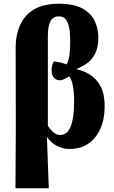

<svg xmlns="http://www.w3.org/2000/svg" viewBox="-20 -788 614 1031"><path d="M63 223 65 -110 64 -529Q64 -642 122 -705Q180 -768 295 -768Q376 -768 422.5 -742.5Q469 -717 488.5 -675.5Q508 -634 508 -587Q508 -533 490.5 -499.5Q473 -466 446.5 -447.5Q420 -429 393 -419V-416Q430 -408 464 -386.5Q498 -365 520 -324.5Q542 -284 542 -217Q542 -149 519 -97Q496 -45 454 -16.5Q412 12 354 12Q318 12 285 -5Q252 -22 233 -52H232L242 223ZM302 -63Q342 -63 360 -109.5Q378 -156 378 -242Q378 -291 372 -324.5Q366 -358 352 -378Q339 -370 325.5 -363.5Q312 -357 303 -357Q283 -356 270 -370Q257 -384 257 -411Q257 -421 259.5 -434Q262 -447 270 -459Q284 -457 301.5 -453Q319 -449 338 -442Q350 -467 353.5 -497.5Q357 -528 357 -572Q357 -633 343.5 -666.5Q330 -700 296 -700Q264 -700 250.5 -673.5Q237 -647 237 -594V-112Q252 -90 268.5 -76.5Q285 -63 302 -63Z"/></svg>

Font: Noto Serif Condensed Black
Style: Regular
Weight: 900
Width: 3
Designer: Monotype Design Team
Foundry: Monotype Imaging Inc.
Version: Version 2.015; ttfautohint (v1.8.4.7-5d5b)